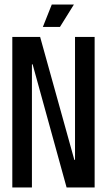

<svg xmlns="http://www.w3.org/2000/svg" viewBox="-20 -822 469 842"><path d="M34 0V-660H156L306 -121H309V-660H395V0H272L123 -540H120V0ZM243 -704H168L207 -802H304Z"/></svg>

Font: Bricolage Grotesque 96pt Condensed
Style: Regular
Weight: 400
Width: 3
Designer: Mathieu Triay
Foundry: Atelier Triay
Version: Version 1.001; ttfautohint (v1.8.4.7-5d5b);gftools[0.9.33.de